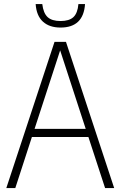

<svg xmlns="http://www.w3.org/2000/svg" viewBox="-20 -952 610 972"><path d="M12 0 256 -740H314L558 0H512L427.5 -258.5H141.5L57.5 0ZM155 -299.5H414L284.5 -697ZM286.5 -812.5Q230 -812.5 197.2 -842.5Q164.5 -872.5 160.5 -931.5H194Q199.5 -885.5 221 -865.5Q242.5 -845.5 286.5 -845.5Q330.5 -845.5 351.8 -865.5Q373 -885.5 377 -931.5H410.5Q402.5 -812.5 286.5 -812.5Z"/></svg>

Font: Encode Sans Condensed Condensed ExtraLight
Style: Regular
Weight: 200
Width: 3
Designer: Multiple Designers
Foundry: Impallari Type
Version: Version 3.000; ttfautohint (v1.8.3) -l 8 -r 50 -G 200 -x 14 